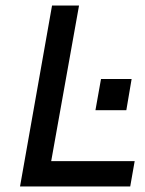

<svg xmlns="http://www.w3.org/2000/svg" viewBox="-20 -670 520 690"><path d="M448 0H52L167 -650H264L164 -91H464ZM343 -386H453L434 -274H323Z"/></svg>

Font: Overused Grotesk Medium
Style: Italic
Weight: 500
Italic angle: -10°
Version: Version 0.003